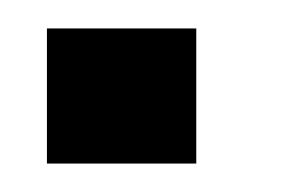

<svg xmlns="http://www.w3.org/2000/svg" viewBox="-20 -337 200 135"><path d="M13 -222H118V-317H13Z"/></svg>

Font: League Gothic Condensed
Style: Regular
Weight: 400
Width: 3
Designer: The League of Moveable Type
Version: Version 1.600; ttfautohint (v1.8.3)